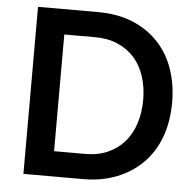

<svg xmlns="http://www.w3.org/2000/svg" viewBox="-51 -762 818 813"><g transform="rotate(5 358.0 -355.0)"><path d="M78 0V-710H332Q419 -710 483.5 -682.5Q548 -655 592 -607Q636 -559 657.5 -494.5Q679 -430 679 -356Q679 -275 655 -209.5Q631 -144 585 -97.5Q539 -51 475 -25.5Q411 0 332 0ZM556 -356Q556 -410 541 -456Q526 -502 497.5 -534Q469 -566 427 -584.5Q385 -603 332 -603H199V-107H332Q386 -107 428 -126Q470 -145 498.5 -178Q527 -211 541.5 -257Q556 -303 556 -356Z"/></g></svg>

Font: Rising Sun SemiBold
Style: Regular
Weight: 600
Designer: Matt McInerney, Pablo Impallari, Rodrigo Fuenzalida (Raleway font), Stephen Hutchings (Greek), Cristiano Sobral (main ch
Foundry: The Rising Sun Project Authors
Version: Version 4.327; ttfautohint (v1.8.4.7-5d5b-dirty)